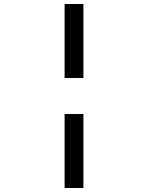

<svg xmlns="http://www.w3.org/2000/svg" viewBox="-20 -880 740 960"><path d="M397 -860V-490H303V-860ZM397 -310V60H303V-310Z"/></svg>

Font: Martian Mono
Style: Regular
Weight: 400
Monospace: yes
Designer: Roman Shamin
Foundry: Evil Martians
Version: Version 1.000; ttfautohint (v1.8.4.7-5d5b)